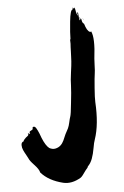

<svg xmlns="http://www.w3.org/2000/svg" viewBox="-54 -770 542 836"><g transform="rotate(-5 217.0 -352.0)"><path d="M336.2 -676.2Q336.2 -676.2 336.2 -678.1Q335.2 -679 335.2 -681Q335.2 -681 336.2 -680Q337.1 -678.1 337.1 -677.1L338.1 -675.2Q338.1 -675.2 338.1 -675.2ZM366.7 -621.9Q381.9 -592.4 370.5 -501.9Q369.5 -492.4 369 -471Q368.6 -449.5 366.7 -438.1Q363.8 -420 360.5 -375.2Q357.1 -330.5 358.1 -313.3Q363.8 -215.2 341.9 -151.4Q337.1 -139 332.9 -113.8Q328.6 -88.6 321.4 -69Q314.3 -49.5 301 -36.2Q301.9 -33.3 290.5 -21Q272.4 5.7 265.7 9.5Q225.7 33.3 188.6 24.8Q125.7 9.5 92.4 -28.6Q89.5 -42.9 70 -63.3Q50.5 -83.8 46.7 -94.3Q45.7 -97.1 38.6 -109.5Q31.4 -121.9 26.7 -132.4Q21.9 -142.9 21.9 -154.3Q21.9 -165.7 30.5 -169.5Q30.5 -168.6 31.4 -168.6Q33.3 -178.1 52.4 -192.4Q57.1 -196.2 54.8 -198.6Q52.4 -201 54.3 -202.4Q56.2 -203.8 58.1 -201.4Q60 -199 63.8 -201Q61 -202.9 61.9 -207.6Q61.9 -210.5 64.8 -211.9Q67.6 -213.3 71 -215.2Q74.3 -217.1 76.2 -219Q77.1 -220 76.2 -222.9Q75.2 -225.7 78.1 -228.6Q85.7 -232.4 91.9 -222.4Q98.1 -212.4 104.3 -197.1Q110.5 -181.9 111.4 -178.1Q125.7 -142.9 141 -131.4Q155.2 -123.8 168.1 -126.7Q181 -129.5 190 -137.6Q199 -145.7 204.8 -158.1Q216.2 -186.7 229.5 -209.5Q234.3 -220 237.6 -235.7Q241 -251.4 243.8 -259Q247.6 -268.6 252.4 -318.1Q258.1 -367.6 259 -394.3Q259 -416.2 263.8 -450Q268.6 -483.8 269.5 -499Q269.5 -506.7 270.5 -520Q271.4 -533.3 271.4 -541.9Q271.4 -549.5 271.9 -559.5Q272.4 -569.5 272.9 -576.2Q273.3 -582.9 272.4 -594.3H274.3Q274.3 -621 279.5 -671.9Q284.8 -722.9 294.3 -722.9Q296.2 -727.6 295.2 -731.4Q297.1 -731.4 299 -728.6L301 -725.7Q301 -726.7 301.9 -727.6Q302.9 -731.4 303.8 -731.4Q305.7 -727.6 308.1 -713.3Q310.5 -699 316.2 -694.3Q313.3 -706.7 312.4 -709.5Q316.2 -709.5 316.2 -705.7L317.1 -706.7Q317.1 -702.9 318.6 -691.4Q320 -680 320 -674.3L321 -673.3Q321 -676.2 321 -678.1Q321 -675.2 322.9 -675.2Q322.9 -675.2 321.9 -687.6H322.9Q322.9 -686.7 324.8 -681Q326.7 -675.2 327.6 -674.3Q327.6 -679 329.5 -680Q329.5 -661.9 339 -657.1Q348.6 -624.8 361 -620Q364.8 -618.1 366.7 -621.9Z"/></g></svg>

Font: KAZYinfo
Style: Bold
Weight: 700
Designer: emmanuel didier
Foundry: emmanuel didier
Version: Version 001.000